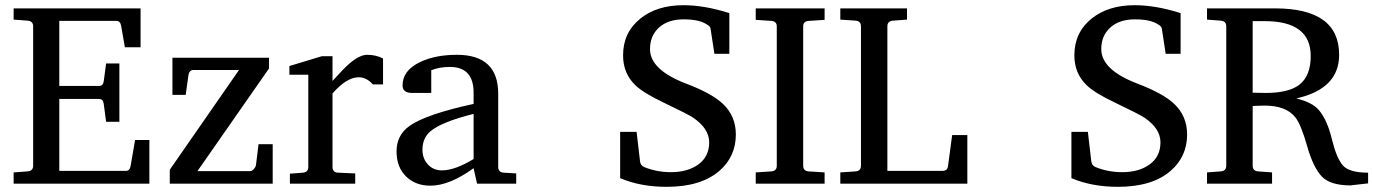

<svg xmlns="http://www.w3.org/2000/svg" viewBox="-20 -703 5257 735"><path d="M551.8 0H32.2V-43L85 -46.9Q106.9 -48.3 106.9 -68.8V-602.1Q106.9 -622.6 85 -624L32.2 -627.9V-670.9H518.1V-522H458L443.8 -604Q440.4 -623 425.8 -623H207V-374H358.9Q374.5 -374 377 -391.1L386.2 -460H437V-236.8H386.2L377 -306.2Q374.5 -324.2 358.9 -324.2H207V-48.8H461.9Q476.6 -48.8 480 -67.9L497.1 -167H551.8Z M1023.9 0H629.9V-53.2L895 -435.1H721.2Q704.1 -435.1 701.2 -414.1L690.9 -339.8H640.1V-481.9H1009.8V-440.9L735.8 -47.9H938Q944.3 -47.9 951.7 -55.9Q959 -64 960 -71.8L969.7 -150.9H1023.9Z M1446.3 -379.9H1407.2Q1383.3 -407.2 1353 -407.2Q1307.1 -407.2 1252.9 -345.2V-64Q1252.9 -43 1273.9 -42L1339.8 -39.1V0H1089.8V-38.1L1139.2 -42Q1160.2 -43.5 1160.2 -64V-417H1087.9V-450.2L1211.9 -487.8H1252.9V-393.1Q1295.9 -440.4 1312.5 -455.1Q1355 -493.2 1385.3 -493.2Q1419.9 -493.2 1446.3 -479Z M1956.1 0H1806.2L1793 -59.1Q1700.2 7.8 1627.9 7.8Q1571.8 7.8 1536.1 -25.9Q1498 -62 1498 -123Q1498 -185.5 1547.4 -220.7Q1610.4 -265.6 1793 -305.2V-348.1Q1793 -446.8 1702.1 -446.8Q1662.6 -446.8 1630.9 -434.1V-347.2H1558.1Q1521 -347.2 1521 -376Q1521 -433.1 1587.9 -465.3Q1646 -493.2 1729 -493.2Q1887.2 -493.2 1887.2 -344.2V-64Q1887.2 -43.5 1908.2 -42L1956.1 -39.1ZM1793 -94.2V-267.1Q1670.4 -236.3 1627.4 -200.2Q1597.2 -173.8 1597.2 -129.9Q1597.2 -97.2 1616.7 -75.2Q1637.2 -50.8 1671.9 -50.8Q1721.2 -50.8 1793 -94.2Z M2796.9 -188Q2796.9 -104.5 2734.9 -49.8Q2664.1 12.2 2532.2 12.2Q2432.1 12.2 2354 -21V-198.2H2417L2430.2 -85Q2432.1 -68.8 2447.3 -63Q2495.1 -43.9 2547.9 -43.9Q2613.3 -43.9 2654.1 -74Q2694.8 -104 2694.8 -158.2Q2694.8 -210.4 2634.3 -252Q2614.3 -265.6 2519 -311Q2441.9 -347.7 2411.6 -377.4Q2365.2 -422.4 2365.2 -491.2Q2365.2 -578.6 2431.2 -631.8Q2495.1 -683.1 2596.2 -683.1Q2676.8 -683.1 2772 -652.8V-497.1H2714.8L2700.2 -592.8Q2698.7 -603 2685.1 -609.9Q2656.7 -628.9 2597.2 -628.9Q2537.6 -628.9 2502.9 -597.7Q2468.3 -566.4 2468.3 -515.1Q2468.3 -435.5 2606.9 -382.8Q2704.6 -345.7 2747.1 -305.7Q2796.9 -258.8 2796.9 -188Z M3136.7 0H2873V-43L2932.6 -46.9Q2953.6 -48.3 2953.6 -68.8V-602.1Q2953.6 -621.6 2932.6 -623L2873 -627V-670.9H3136.7V-627L3075.7 -623Q3054.7 -621.6 3054.7 -602.1V-68.8Q3054.7 -48.3 3075.7 -46.9L3136.7 -43Z M3683.1 0H3196.8V-43L3254.9 -46.9Q3275.9 -48.3 3275.9 -68.8V-602.1Q3275.9 -622.6 3254.9 -624L3196.8 -627.9V-670.9H3452.1V-627.9L3398.9 -624Q3377 -622.6 3377 -602.1V-48.8H3586.9Q3606.4 -48.8 3608.9 -65.9L3625 -186H3683.1Z M4524.4 -188Q4524.4 -104.5 4462.4 -49.8Q4391.6 12.2 4259.8 12.2Q4159.7 12.2 4081.5 -21V-198.2H4144.5L4157.7 -85Q4159.7 -68.8 4174.8 -63Q4222.7 -43.9 4275.4 -43.9Q4340.8 -43.9 4381.6 -74Q4422.4 -104 4422.4 -158.2Q4422.4 -210.4 4361.8 -252Q4341.8 -265.6 4246.6 -311Q4169.4 -347.7 4139.2 -377.4Q4092.8 -422.4 4092.8 -491.2Q4092.8 -578.6 4158.7 -631.8Q4222.7 -683.1 4323.7 -683.1Q4404.3 -683.1 4499.5 -652.8V-497.1H4442.4L4427.7 -592.8Q4426.3 -603 4412.6 -609.9Q4384.3 -628.9 4324.7 -628.9Q4265.1 -628.9 4230.5 -597.7Q4195.8 -566.4 4195.8 -515.1Q4195.8 -435.5 4334.5 -382.8Q4432.1 -345.7 4474.6 -305.7Q4524.4 -258.8 4524.4 -188Z M5217.3 -1Q5147 6.8 5151.4 6.8Q5071.3 6.8 5039.1 -28.3Q5006.8 -63.5 4984.4 -142.1Q4960.9 -225.1 4939.5 -252.9Q4904.3 -298.8 4820.3 -298.8Q4807.6 -298.8 4790.8 -297.9Q4773.9 -296.9 4775.4 -296.9V-68.8Q4775.4 -48.3 4796.4 -46.9L4849.6 -43V0H4600.6V-43L4652.3 -46.9Q4674.3 -48.3 4674.3 -68.8V-602.1Q4674.3 -622.6 4652.3 -624L4600.6 -627.9V-670.9H4861.3Q5106.4 -670.9 5106.4 -493.2Q5106.4 -362.8 4942.4 -326.2Q5002.9 -311.5 5028.3 -282.2Q5060.5 -244.6 5078.4 -171.1Q5096.2 -97.7 5120.6 -69.8Q5145 -42 5217.3 -42ZM4997.6 -488.8Q4997.6 -622.1 4821.3 -622.1H4775.4V-348.1Q4815.4 -347.2 4825.2 -347.2Q4912.1 -347.2 4953.1 -377.9Q4997.6 -411.6 4997.6 -488.8Z"/></svg>

Font: Ezra SIL SR
Style: Regular
Weight: 400
Designer: Development by SIL's NRSI team. OpenType tables by Ralph Hancock ( hancock@dircon.co.uk ).
Foundry: Development by SIL's NRSI team.
Version: Version 2.51; 2007